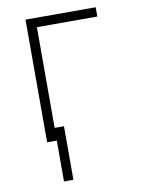

<svg xmlns="http://www.w3.org/2000/svg" viewBox="-83 -602 622 841"><g transform="rotate(-10 228.0 -181.5)"><path d="M402 -545.5V-504.3H133.2V0H89.8V-545.5ZM174.7 -56.5V181.8H132.8V-56.5Z"/></g></svg>

Font: Inter UI Extra Light
Style: Regular
Weight: 200
Designer: Rasmus Andersson
Foundry: rsms
Version: 3.2;8d6f07862